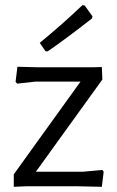

<svg xmlns="http://www.w3.org/2000/svg" viewBox="-20 -717 452 739"><path d="M297 -697 306 -696 336 -654 334 -646Q233 -567 163 -519L155 -520L133 -552Q223 -626 297 -697ZM47 -460 129 -458H334L372 -459L374 -411L118 -56H299L374 -63L379 -56L372 2L280 0H80L33 2V-46L290 -403H117L46 -395L40 -402Z"/></svg>

Font: Alegreya Sans SC
Style: Regular
Weight: 400
Designer: Juan Pablo del Peral
Foundry: Huerta Tipografica
Version: Version 2.007